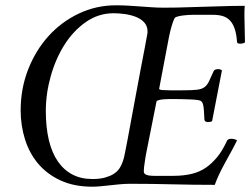

<svg xmlns="http://www.w3.org/2000/svg" viewBox="-20 -694 945 725"><path d="M598 -665Q576 -665 554.5 -666.5Q533 -668 511.5 -669.5Q490 -671 467 -672.5Q444 -674 418 -674Q343 -674 277 -642.5Q211 -611 162.5 -557Q114 -503 86 -431Q58 -359 58 -277Q58 -220 74.5 -167.5Q91 -115 124.5 -75.5Q158 -36 209 -12.5Q260 11 329 11Q342 11 358 9.5Q374 8 392.5 6Q411 4 431 2Q451 0 472 0Q512 0 552 0.5Q592 1 631.5 2Q671 3 711 3.5Q751 4 791 4Q797 -13 806.5 -33.5Q816 -54 828 -76Q840 -98 852.5 -120.5Q865 -143 875 -164Q873 -166 866.5 -168Q860 -170 853 -170Q848 -170 844 -168.5Q840 -167 838 -164Q819 -123 799 -99.5Q779 -76 759 -62Q735 -45 704 -37.5Q673 -30 634 -30H589Q574 -30 562 -30Q550 -30 541.5 -31.5Q533 -33 528 -36.5Q523 -40 523 -48Q523 -54 524 -63Q525 -72 526.5 -81Q528 -90 529 -98Q530 -106 531 -110L571 -311Q572 -314 579.5 -316Q587 -318 597.5 -319Q608 -320 619.5 -320Q631 -320 641 -320Q654 -320 670 -319.5Q686 -319 700 -318.5Q714 -318 725 -316.5Q736 -315 739 -312Q742 -310 744 -306.5Q746 -303 747.5 -296Q749 -289 750 -276Q751 -263 752 -241Q753 -237 756.5 -235Q760 -233 765 -233Q770 -233 774.5 -234Q779 -235 781 -237L818 -428Q816 -430 812.5 -431.5Q809 -433 804 -433Q799 -433 794 -431.5Q789 -430 787 -426Q776 -401 769 -386.5Q762 -372 751.5 -364.5Q741 -357 722.5 -355Q704 -353 670 -353H620Q605 -353 593 -354Q581 -355 581 -359L618 -554Q622 -574 627.5 -593.5Q633 -613 639 -625Q641 -629 650 -631.5Q659 -634 670 -635.5Q681 -637 691 -637.5Q701 -638 705 -638H786Q805 -638 820.5 -633.5Q836 -629 847.5 -617.5Q859 -606 866 -586Q873 -566 875 -536Q875 -532 878.5 -530.5Q882 -529 887 -529Q892 -529 897.5 -530.5Q903 -532 905 -534Q905 -546 904.5 -558.5Q904 -571 904 -583Q904 -595 903.5 -607Q903 -619 903 -632Q903 -642 903 -651.5Q903 -661 904 -672Q879 -672 853.5 -671.5Q828 -671 802.5 -670Q777 -669 751 -668.5Q725 -668 700 -667Q675 -666 649 -665.5Q623 -665 598 -665ZM409 -644Q429 -644 451 -641Q473 -638 492.5 -630.5Q512 -623 524.5 -609.5Q537 -596 537 -576Q537 -573 537 -570Q537 -567 536 -564Q533 -545 526 -510Q519 -475 511 -432Q503 -389 494 -341Q485 -293 477 -249.5Q469 -206 462.5 -171Q456 -136 452 -117Q450 -106 448 -98.5Q446 -91 444 -85Q442 -79 439.5 -74Q437 -69 434 -63Q432 -59 426 -51.5Q420 -44 408 -36.5Q396 -29 376.5 -23.5Q357 -18 329 -18Q286 -18 253.5 -35Q221 -52 198.5 -84.5Q176 -117 164.5 -165Q153 -213 153 -275Q153 -340 171.5 -406Q190 -472 223.5 -525Q257 -578 304.5 -611Q352 -644 409 -644Z"/></svg>

Font: Vermiglione
Style: Italic
Weight: 400
Italic angle: -11°
Version: Version 1.105